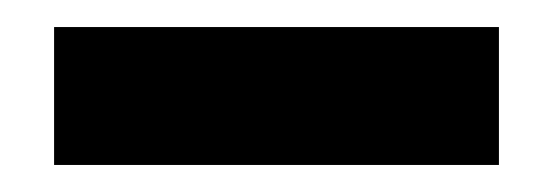

<svg xmlns="http://www.w3.org/2000/svg" viewBox="-20 -672 412 142"><path d="M20 -550H349V-652H20Z"/></svg>

Font: Charger Sport
Style: BlkNrw
Weight: 900
Designer: Jasper
Foundry: Cannot Into Space Fonts
Version: Version 1.1